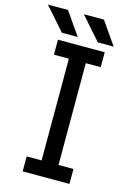

<svg xmlns="http://www.w3.org/2000/svg" viewBox="-163 -953 690 1018"><g transform="rotate(15 181.5 -444.5)"><path d="M68.4 -722.7V-640.6H150.4V-82H68.4V0H325.2V-82H243.2V-640.6H325.2V-722.7ZM79.1 -763.7 -31.2 -888.7H79.1L166 -763.7ZM276.4 -763.7 166 -888.7H276.4L363.3 -763.7Z"/></g></svg>

Font: Giphurs
Style: Regular
Weight: 400
Version: Version 2.010